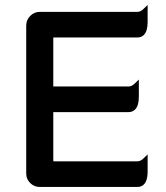

<svg xmlns="http://www.w3.org/2000/svg" viewBox="-20 -739 663 769"><path d="M85 -43.9V-636.7Q85 -659.2 101.1 -675.3Q117.2 -691.4 138.7 -691.4H530.3Q543.5 -691.4 556.2 -704.6L571.3 -719.2V-650.4Q571.3 -614.3 556.2 -599.1Q545.9 -588.9 530.3 -588.9H196.3L193.8 -588.4L193.4 -585.9V-392.6H495.1Q508.3 -392.6 521 -405.8L536.1 -420.4V-351.6Q536.1 -315.4 521 -300.3Q510.7 -290 495.1 -290H193.4V-95.7L193.8 -93.3L196.3 -92.8H530.3Q543.5 -92.8 556.2 -106L571.3 -120.6V-51.8Q571.3 1 540 8.8Q535.2 9.8 530.3 9.8H138.7Q116.7 9.8 100.8 -6.1Q85 -22 85 -43.9Z"/></svg>

Font: YuPearl-SemiBold
Style: SemiBold
Weight: 600
Designer: Max Yao
Foundry: Max-Everyday
Version: Version 1.011; ttfautohint (v1.8.3)